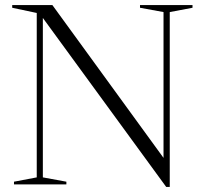

<svg xmlns="http://www.w3.org/2000/svg" viewBox="-20 -725 805 755"><path d="M124.5 -27.5V-674L28 -694.5V-705H186L639.5 -81.5L623 -30V-677.5L530.5 -694.5V-705H737V-694.5L647.5 -677.5V10H633.5L137.5 -669.5L148.5 -677V-27.5L241 -10.5V0H35V-10.5Z"/></svg>

Font: Newsreader 60pt Light
Style: Regular
Weight: 300
Designer: Hugues Gentile
Foundry: Production Type
Version: Version 1.003